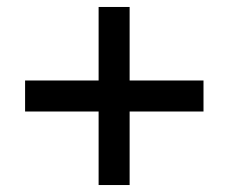

<svg xmlns="http://www.w3.org/2000/svg" viewBox="-20 -531 656 551"><path d="M263 0V-211H52V-300H263V-511H352V-300H564V-211H352V0Z"/></svg>

Font: Chivo Medium
Style: Regular
Weight: 500
Designer: Hector Gatti
Foundry: Omnibus-Type
Version: Version 2.002